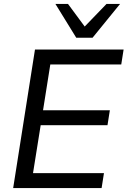

<svg xmlns="http://www.w3.org/2000/svg" viewBox="-20 -957 649 977"><path d="M47 0 158 -705H609L597 -629H236L199 -396H539L527 -320H187L148 -76H509L497 0ZM368 -765 262 -937H326L411 -822L522 -937H591L451 -765Z"/></svg>

Font: Nunito Sans 12pt ExtraLight 12pt Medium
Style: Italic
Weight: 500
Italic angle: -9°
Version: Version 3.101;gftools[0.9.27]